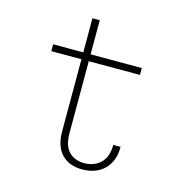

<svg xmlns="http://www.w3.org/2000/svg" viewBox="-100 -755 850 862"><g transform="rotate(15 325.0 -324.0)"><path d="M225 -131.5V-658.5H259V-132.5Q259 -92 272 -67.5Q285 -43 307.2 -31.8Q329.5 -20.5 357 -20.5Q385 -20.5 409 -32Q433 -43.5 447.8 -68.2Q462.5 -93 462.5 -133.5H496.5Q496.5 -96 485 -69Q473.5 -42 454 -24.8Q434.5 -7.5 409.2 0.8Q384 9 356 9Q327 9 303 0.5Q279 -8 261.5 -25.5Q244 -43 234.5 -69.5Q225 -96 225 -131.5ZM85 -468V-500H497V-468Z"/></g></svg>

Font: Trispace Thin
Style: Regular
Weight: 100
Designer: Tyler Finck
Foundry: Etcetera Type Company
Version: Version 1.210